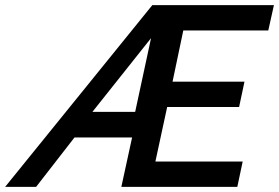

<svg xmlns="http://www.w3.org/2000/svg" viewBox="-100 -730 1090 750"><path d="M495 -710H970L948 -611H616L574 -411H855L834 -312H553L507 -99H848L827 0H374L416 -193H191L41 0H-80ZM428 -293 490 -581 261 -293Z"/></svg>

Font: Raleway Thin SemiBold
Style: Italic
Weight: 600
Italic angle: -12°
Version: Version 4.026